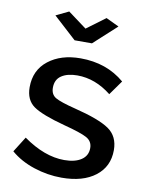

<svg xmlns="http://www.w3.org/2000/svg" viewBox="-84 -791 663 861"><g transform="rotate(10 248.0 -360.0)"><path d="M103 -702 161 -730 246 -667 331 -730 390 -702 286 -607H207ZM256 10Q192 10 129.5 -10.5Q67 -31 23 -69L67 -139Q164 -70 254 -70Q303 -70 331.5 -89Q360 -108 360 -143Q360 -174 332.5 -189Q305 -204 228 -224Q123 -252 84 -279.5Q45 -307 45 -365Q45 -443 102 -487.5Q159 -532 248 -532Q367 -532 449 -462L402 -396Q329 -454 247 -454Q202 -454 175 -436Q148 -418 148 -381Q148 -350 171 -336.5Q194 -323 262 -306Q375 -278 420.5 -246.5Q466 -215 466 -152Q466 -77 409.5 -33.5Q353 10 256 10Z"/></g></svg>

Font: Raleway
Style: Regular
Weight: 600
Designer: Matt McInerney, Pablo Impallari, Rodrigo Fuenzalida
Foundry: Matt McInerney, Pablo Impallari, Rodrigo Fuenzalida
Version: Version 1.000;PS 001.001;hotconv 1.0.56; ttfautohint (v1.5)